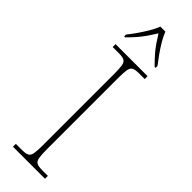

<svg xmlns="http://www.w3.org/2000/svg" viewBox="-310 -938 945 945"><g transform="rotate(45 162.5 -465.5)"><path d="M50 0V-20H93Q118 -20 130 -26Q142 -32 145.5 -51Q149 -70 149 -108V-606Q149 -645 145.5 -663.5Q142 -682 130 -688Q118 -694 93 -694H50V-714H273V-694H233Q208 -694 196 -688Q184 -682 180.5 -663.5Q177 -645 177 -606V-108Q177 -70 180.5 -51Q184 -32 196 -26Q208 -20 233 -20H273V0ZM53 -784Q69 -803 87 -829Q105 -855 121 -882Q137 -909 145 -931H180Q188 -909 204 -882Q220 -855 238.5 -829Q257 -803 272 -784V-771H265Q240 -796 222.5 -816Q205 -836 191 -856.5Q177 -877 162 -901Q147 -877 133 -856.5Q119 -836 102 -816Q85 -796 60 -771H53Z"/></g></svg>

Font: Noto Serif Tibetan Thin
Style: Regular
Weight: 250
Version: Version 2.103